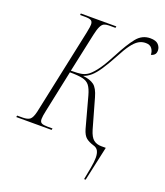

<svg xmlns="http://www.w3.org/2000/svg" viewBox="-185 -828 989 1148"><g transform="rotate(20 309.0 -253.5)"><path d="M487 210Q495 170 502 131Q509 92 509 67Q509 40 500.5 23.5Q492 7 470 1Q440 -8 422 -22.5Q404 -37 393 -74L340 -269Q329 -309 314 -328.5Q299 -348 270 -354.5Q241 -361 189 -361L133 -95Q129 -77 127 -63.5Q125 -50 125 -41Q125 -22 136.5 -16Q148 -10 173 -10H206L204 0H-21L-19 -10H14Q48 -10 62.5 -22Q77 -34 86 -73L202 -619Q207 -643 208.5 -655Q210 -667 210 -672Q210 -691 199 -697.5Q188 -704 162 -704H129L130 -714H356L354 -704H312Q294 -704 282 -698.5Q270 -693 261 -674.5Q252 -656 244 -619L191 -372Q237 -372 260.5 -377Q284 -382 303 -397Q325 -415 350 -450Q375 -485 410 -552Q451 -631 485.5 -674Q520 -717 572 -717Q608 -717 623.5 -700.5Q639 -684 639 -663Q639 -645 629.5 -636Q620 -627 608 -625Q608 -647 595.5 -664Q583 -681 556 -681Q531 -681 510.5 -668.5Q490 -656 468.5 -627Q447 -598 421 -548Q389 -489 364.5 -452Q340 -415 317.5 -395.5Q295 -376 270 -368Q316 -363 341 -344.5Q366 -326 381 -272L434 -85Q447 -41 467 -25.5Q487 -10 516 -10H545L497 210Z"/></g></svg>

Font: Noto Serif Display SemiCondensed ExtraLight
Style: Italic
Weight: 200
Width: 4
Italic angle: -12°
Designer: Monotype Design Team
Foundry: Monotype Imaging Inc.
Version: Version 2.009